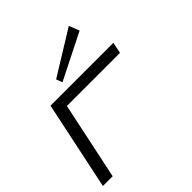

<svg xmlns="http://www.w3.org/2000/svg" viewBox="-204 -798 931 931"><g transform="rotate(-45 261.0 -333.0)"><path d="M71.8 -455.1H502.9L491.2 -397.9H127L43 0H-23.9ZM429.2 -612.8 192.9 -494.1 181.2 -525.9 408.2 -666Z"/></g></svg>

Font: Anonymous Pro
Style: Italic
Weight: 400
Italic angle: -12°
Monospace: yes
Designer: Mark Simonson
Version: Version 1.003